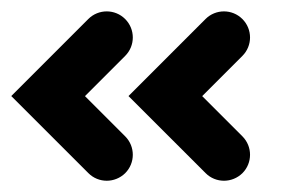

<svg xmlns="http://www.w3.org/2000/svg" viewBox="-20 -546 527 341"><path d="M169.6 -225C181.4 -225 193.3 -229.6 202.3 -238.4C220.4 -256.5 220.4 -285.8 202.3 -303.9L130.9 -375.3L202.3 -446.7C220.4 -464.8 220.4 -494.1 202.3 -512.2C184.2 -530.3 154.9 -530.3 136.8 -512.2L0 -375.4L136.9 -238.6C145.9 -229.5 157.8 -225 169.6 -225ZM377.8 -225C389.7 -225 401.5 -229.6 410.5 -238.4C428.6 -256.5 428.6 -285.8 410.5 -303.9L339.1 -375.3L410.5 -446.7C428.6 -464.8 428.6 -494.1 410.5 -512.2C392.4 -530.3 363.1 -530.3 345 -512.2L208.2 -375.4L345.1 -238.6C354.1 -229.5 366 -225 377.8 -225Z"/></svg>

Font: Cactron
Style: Regular
Weight: 400
Version: Version 1.0